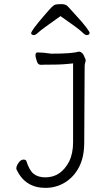

<svg xmlns="http://www.w3.org/2000/svg" viewBox="-20 -740 540 930"><path d="M399 -570Q392 -570 376.5 -585.5Q361 -601 273 -662Q182 -598 167 -584Q152 -570 145 -570Q131 -570 131 -580Q131 -585 146.5 -606.5Q162 -628 202 -674Q220 -695 230.5 -705.5Q241 -716 249.5 -718Q258 -720 278.5 -720Q299 -720 309 -708.5Q319 -697 349.5 -664Q380 -631 397 -608.5Q414 -586 414 -581Q414 -570 399 -570ZM60 81 59 76Q59 64 70 48.5Q81 33 93.5 33Q106 33 108 41Q122 85 143 102Q164 119 200 119Q275 119 315 42Q334 3 334 -51V-433Q284 -427 236 -427Q188 -427 178 -426Q164 -426 159 -442Q152 -461 152 -473.5Q152 -486 162 -486Q190 -486 228 -480Q331 -480 361 -490Q381 -489 390 -462Q395 -453 395 -448Q395 -443 392.5 -436.5Q390 -430 390 -416L388 -50Q388 20 363.5 68Q339 116 296 143Q253 170 200 170Q102 170 60 81Z"/></svg>

Font: Moon Stars Kai HW Light
Style: Regular
Weight: 300
Designer: GuiWonder
Version: Version 1.101